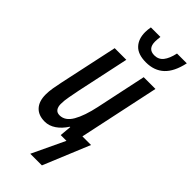

<svg xmlns="http://www.w3.org/2000/svg" viewBox="-297 -804 1039 1039"><g transform="rotate(45 222.5 -284.5)"><path d="M285 -604Q224 -604 195 -634.5Q166 -665 166 -717Q166 -725 167 -736Q168 -747 170 -757H243Q242 -749 241 -739Q240 -729 240 -719Q240 -663 290 -663Q322 -663 341 -687Q360 -711 370 -757H445Q428 -678 388 -641Q348 -604 285 -604ZM192 188 281 0H237L243 -67H240Q217 -31 187 -10.5Q157 10 124 10Q76 10 50 -18Q24 -46 24 -98Q24 -121 28.5 -148.5Q33 -176 39 -203L111 -539H200L136 -239Q130 -207 124 -176.5Q118 -146 118 -119Q118 -97 127.5 -84Q137 -71 157 -71Q199 -71 226.5 -118.5Q254 -166 272 -251L333 -539H423L325 -78H391L281 188Z"/></g></svg>

Font: Noto Sans ExtraCondensed Medium
Style: Italic
Weight: 500
Width: 2
Italic angle: -12°
Designer: Monotype Design Team
Foundry: Monotype Imaging Inc.
Version: Version 2.013; ttfautohint (v1.8.4.7-5d5b)